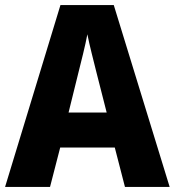

<svg xmlns="http://www.w3.org/2000/svg" viewBox="-20 -736 688 756"><path d="M472 0H648L428 -716H218L0 0H177L217 -155H432ZM360 -450 400 -293H250L289 -451C298 -487 317 -561 324 -601C332 -559 350 -491 360 -450Z"/></svg>

Font: Noto Sans Gujarati UI SemiCondensed ExtraBold
Style: Regular
Weight: 800
Width: 4
Designer: Jelle Bosma - Monotype Design Team, Universal Thirst
Foundry: Monotype Imaging Inc.
Version: Version 2.106